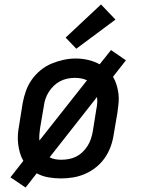

<svg xmlns="http://www.w3.org/2000/svg" viewBox="-20 -794 640 863"><path d="M95 49 27 3 85 -71Q75 -88 69.5 -107.5Q64 -127 61.5 -147.5Q59 -168 60.5 -189Q62 -210 66 -231L82 -331Q87 -358 96.5 -385Q106 -412 122.5 -435.5Q139 -459 162 -478Q185 -497 211.5 -508Q238 -519 265.5 -525Q293 -531 320 -531Q349 -531 376.5 -524.5Q404 -518 428 -505L479 -569L546 -523L488 -449Q498 -432 504 -412.5Q510 -393 512.5 -372.5Q515 -352 513 -331Q511 -310 508 -289L491 -189Q487 -162 477.5 -135.5Q468 -109 451.5 -85Q435 -61 412 -42.5Q389 -24 362.5 -12.5Q336 -1 308.5 3.5Q281 8 254 8Q225 8 197 3Q169 -2 145 -15ZM157 -162 371 -433Q359 -439 345 -441.5Q331 -444 316 -444Q299 -444 282.5 -440.5Q266 -437 250.5 -429Q235 -421 222 -408.5Q209 -396 199.5 -381Q190 -366 184.5 -350Q179 -334 177 -317L160 -217Q158 -203 157 -189.5Q156 -176 157 -162ZM255 -76Q272 -76 289 -79Q306 -82 322 -90Q338 -98 351 -110.5Q364 -123 373.5 -138Q383 -153 388.5 -169.5Q394 -186 397 -203L413 -303Q416 -317 417 -330.5Q418 -344 416 -358L203 -87Q214 -81 227.5 -78.5Q241 -76 255 -76Q255 -76 255 -76Q255 -76 255 -76ZM323 -575 275 -625 434 -774 499 -706Z"/></svg>

Font: Iosevka Etoile Medium Oblique
Style: Regular
Weight: 500
Italic angle: -9°
Designer: Belleve Invis
Foundry: Belleve Invis
Version: Version 15.5.2; ttfautohint (v1.8.4)